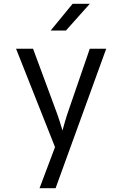

<svg xmlns="http://www.w3.org/2000/svg" viewBox="-20 -805 640 1005"><path d="M187 180 268 -35 64 -550H153L280 -207Q292 -173 307 -122Q321 -173 332 -207L450 -550H536L271 180ZM325 -645H245L360 -785H450Z"/></svg>

Font: JetBrains Mono Semi Light
Style: Regular
Weight: 350
Monospace: yes
Designer: Philipp Nurullin, Konstantin Bulenkov
Foundry: JetBrains
Version: 2.002